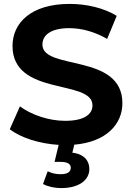

<svg xmlns="http://www.w3.org/2000/svg" viewBox="-20 -731 676 982"><path d="M293 231C380 231 437 193 437 133C437 92 411 57 350 50L360 9C525 -5 606 -97 606 -203C606 -461 197 -369 197 -503C197 -549 236 -587 335 -587C396 -587 464 -569 528 -532L577 -650C512 -690 423 -711 336 -711C138 -711 44 -613 44 -496C44 -236 453 -328 453 -192C453 -147 412 -113 313 -113C229 -113 140 -144 82 -187L30 -70C85 -27 181 4 280 10L259 97H292C327 97 342 109 342 127C342 147 327 160 290 160C265 160 244 155 224 145L200 210C224 223 258 231 293 231Z"/></svg>

Font: Montserrat-Alt1
Style: Bold
Weight: 700
Designer: Differentunic
Foundry: Differentunic
Version: Version 7.222